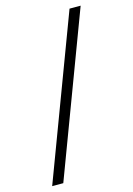

<svg xmlns="http://www.w3.org/2000/svg" viewBox="-133 -767 717 1035"><g transform="rotate(-15 225.0 -250.0)"><path d="M363 -700H425L87 200H25Z"/></g></svg>

Font: PT Root UI
Style: Regular
Weight: 400
Designer: Vitaly Kuzmin
Foundry: ParaType Ltd.
Version: Version 2.001G